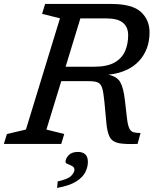

<svg xmlns="http://www.w3.org/2000/svg" viewBox="-40 -727 798 970"><path d="M194.5 -72.5 284.5 -50 269.5 0H-20.5L-5 -50L91 -72.5L263 -634.5L172.5 -657L188 -707H521.5Q627.5 -707 671.5 -667Q715.5 -627 715.5 -563.5Q715.5 -477 662.5 -419Q609.5 -361 507 -349.5Q551 -341 567.5 -312Q584 -283 591 -220.5L601.5 -129.5Q605.5 -95.5 612.8 -79.5Q620 -63.5 633.8 -59.2Q647.5 -55 670 -55L655 0Q594 2.5 561.5 -3.5Q529 -9.5 515.5 -32.8Q502 -56 497.5 -105L487.5 -212Q483 -260.5 476 -282.5Q469 -304.5 453.5 -310.8Q438 -317 407 -317H269.5ZM436.5 -390Q501.5 -390 538.8 -411.2Q576 -432.5 591.8 -468.5Q607.5 -504.5 607.5 -549Q607.5 -590 581.2 -612Q555 -634 496.5 -634H366L291.5 -390ZM291 91.5Q291 74 306.8 57.2Q322.5 40.5 354 40.5Q377.5 40.5 390.8 52.8Q404 65 404 91.5Q404 116.5 391.2 142.5Q378.5 168.5 345 189.8Q311.5 211 248.5 222.5L251.5 189.5Q304.5 178 320.2 160.8Q336 143.5 336 131Q336 118.5 324.8 112.2Q313.5 106 302.2 101.8Q291 97.5 291 91.5Z"/></svg>

Font: Newsreader Caption
Style: Italic
Weight: 400
Italic angle: -17°
Designer: Hugues Gentile
Foundry: Production Type
Version: Version 1.001